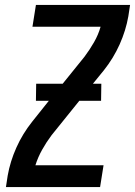

<svg xmlns="http://www.w3.org/2000/svg" viewBox="-20 -755 545 775"><path d="M4 0 11 -46Q21 -103 46 -159Q71 -215 110 -264L177 -348H125L126 -417H233L321 -526Q342 -554 359.5 -584.5Q377 -615 386 -647H111L125 -735H505L498 -689Q488 -632 463 -576Q438 -520 399 -471L355 -417H389L388 -348H300L188 -209Q167 -181 150 -150.5Q133 -120 123 -88H398L384 0Z"/></svg>

Font: Iosevka Curly Semibold
Style: Italic
Weight: 600
Italic angle: -9°
Monospace: yes
Designer: Belleve Invis
Foundry: Belleve Invis
Version: Version 22.1.2; ttfautohint (v1.8.4)